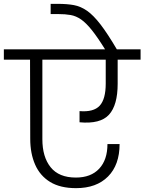

<svg xmlns="http://www.w3.org/2000/svg" viewBox="-49 -996 750 997"><path d="M346 -19Q264 -19 211.5 -51Q159 -83 133.5 -141Q108 -199 108 -275L107 -686H-29V-740H681V-686H562V-561Q562 -450 517 -400.5Q472 -351 364 -361V-419Q437 -413 468.5 -447Q500 -481 500 -562V-686H171V-273Q171 -181 214 -127.5Q257 -74 345 -74Q423 -74 466 -120Q509 -166 509 -248H572Q572 -140 512 -79.5Q452 -19 346 -19ZM499 -736Q458 -802 428 -839.5Q398 -877 372 -895Q346 -913 318 -918Q290 -923 252 -923H214V-976H251Q299 -976 334.5 -969.5Q370 -963 403 -940Q436 -917 473 -869Q510 -821 560 -736Z"/></svg>

Font: Poppins Light
Style: Regular
Weight: 300
Designer: Ninad Kale (Devanagari), Jonny Pinhorn (Latin)
Version: Version 5.002